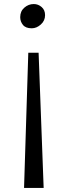

<svg xmlns="http://www.w3.org/2000/svg" viewBox="-20 -768 323 950"><path d="M99 162 120 -507H171L196 162ZM147 -748Q169 -748 186 -733.2Q203 -718.5 203 -693Q203 -665.5 182 -646.8Q161 -628 137 -628Q107 -628 93.5 -644.8Q80 -661.5 80 -683Q80 -712.5 100.5 -730.2Q121 -748 147 -748Z"/></svg>

Font: Merriweather Light
Style: Regular
Weight: 300
Designer: Eben Sorkin
Foundry: Eben Sorkin
Version: Version 2.100